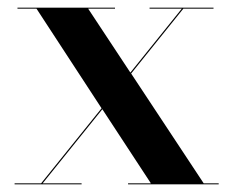

<svg xmlns="http://www.w3.org/2000/svg" viewBox="-20 -480 608 500"><path d="M18 -2.5H87L244.5 -198L75 -457.5H25.5V-460H279.5V-457.5H209.5L319.5 -291L453.5 -457.5H369.5V-460H536V-457.5H457.5L321.5 -288.5L510.5 -2.5H549.5V0H313.5V-2.5H373L246.5 -195.5L91 -2.5H192.5V0H18Z"/></svg>

Font: Bodoni* 72pt Medium
Style: Regular
Weight: 500
Version: Version 2.3